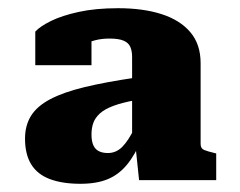

<svg xmlns="http://www.w3.org/2000/svg" viewBox="-20 -745 585 468"><path d="M312 -556 311 -501Q278 -495 256.5 -487Q235 -479 223.5 -468.5Q212 -458 207.5 -445.5Q203 -433 203 -417Q203 -401 207.5 -391Q212 -381 221 -376.5Q230 -372 243 -372Q263 -372 278 -387Q293 -402 308 -433L325 -405Q309 -367 289 -343Q269 -319 242 -308Q215 -297 176 -297Q132 -297 101.5 -308.5Q71 -320 56 -344.5Q41 -369 41 -407Q41 -439 55.5 -462.5Q70 -486 102 -503Q134 -520 185.5 -532.5Q237 -545 312 -556ZM319 -306 310 -392 302 -385V-606Q302 -621 297.5 -631Q293 -641 281 -646Q269 -651 247 -651Q228 -651 212.5 -647Q197 -643 185.5 -637Q174 -631 169 -624Q167 -631 169.5 -640Q172 -649 180.5 -656.5Q189 -664 203 -665V-586H66V-668Q78 -681 104.5 -694Q131 -707 172 -716Q213 -725 268 -725Q329 -725 374 -710.5Q419 -696 444 -666.5Q469 -637 469 -591V-394Q469 -383 477.5 -379.5Q486 -376 503 -372L507 -371V-306Z"/></svg>

Font: Roboto Serif ExtraBold
Style: Regular
Weight: 800
Designer: Greg Gazdowicz
Foundry: Commercial Type
Version: Version 1.008